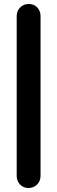

<svg xmlns="http://www.w3.org/2000/svg" viewBox="-20 -821 288 966"><path d="M184 64Q184 90 166.5 107.5Q149 125 123 125Q98 125 81 107.5Q64 90 64 64V-740Q64 -766 81.5 -783.5Q99 -801 125 -801Q151 -801 167.5 -783.5Q184 -766 184 -740Z"/></svg>

Font: zvoove
Style: Bold
Weight: 700
Designer: Vernon Adams (Nunito) & Andrew Paglinawan (Quicksand)
Foundry: zvoove
Version: Version 3.006